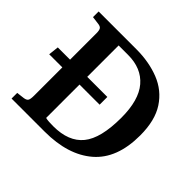

<svg xmlns="http://www.w3.org/2000/svg" viewBox="-166 -908 1107 1107"><g transform="rotate(45 387.5 -355.0)"><path d="M361 -710Q465 -710 548.5 -677Q632 -644 680.5 -570Q729 -496 729 -374Q729 -185 621.5 -92.5Q514 0 324 0H54V-46L103 -52Q122 -55 128 -65Q134 -75 134 -104V-334H27L34 -397H134V-612Q134 -636 127.5 -646Q121 -656 101 -658L54 -664V-710ZM337 -57Q462 -57 521 -129.5Q580 -202 580 -369Q580 -513 520 -583Q460 -653 351 -653H274V-397H438V-334H274V-62Q285 -59 302 -58Q319 -57 337 -57Z"/></g></svg>

Font: Literata 36pt SemiBold
Style: Regular
Weight: 600
Designer: Latin by Veronika Burian and Jose Scaglione. Greek by Irene Vlachou. Cyrillic by Vera Evstafieva.
Foundry: TypeTogether
Version: Version 3.002